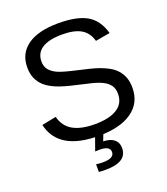

<svg xmlns="http://www.w3.org/2000/svg" viewBox="-161 -810 989 1135"><g transform="rotate(-20 333.5 -243.0)"><path d="M621.1 -189.9Q621.1 -94.7 546.6 -42.5Q472.2 9.8 336.9 9.8Q85.4 9.8 45.4 -165L135.7 -183.1Q151.4 -121.1 202.1 -92Q252.9 -63 340.3 -63Q430.7 -63 479.7 -94Q528.8 -125 528.8 -185.1Q528.8 -218.8 513.4 -239.7Q498 -260.7 470.2 -274.4Q442.4 -288.1 403.8 -297.4Q365.2 -306.6 318.4 -317.4Q236.8 -335.4 194.6 -353.5Q152.3 -371.6 127.9 -393.8Q103.5 -416 90.6 -445.8Q77.6 -475.6 77.6 -514.2Q77.6 -602.5 145.3 -650.4Q212.9 -698.2 338.9 -698.2Q456.1 -698.2 518.1 -662.4Q580.1 -626.5 605 -540L513.2 -523.9Q498 -578.6 455.6 -603.3Q413.1 -627.9 337.9 -627.9Q255.4 -627.9 211.9 -600.6Q168.5 -573.2 168.5 -519Q168.5 -487.3 185.3 -466.6Q202.1 -445.8 233.9 -431.4Q265.6 -417 360.4 -396Q392.1 -388.7 423.6 -381.1Q455.1 -373.5 483.9 -363Q512.7 -352.5 537.8 -338.4Q563 -324.2 581.5 -303.7Q600.1 -283.2 610.6 -255.4Q621.1 -227.5 621.1 -189.9ZM441.9 123.5Q441.9 211.9 308.1 211.9Q280.3 211.9 264.2 210V162.1Q288.1 165 306.2 165Q377.9 165 377.9 125.5Q377.9 87.9 313 87.9Q292 87.9 285.2 88.9L316.9 0H369.1L350.1 48.8Q396 50.3 418.9 70.1Q441.9 89.8 441.9 123.5Z"/></g></svg>

Font: Liberation Sans
Style: Regular
Weight: 400
Designer: Steve Matteson
Foundry: Ascender Corporation
Version: Version 2.00.1